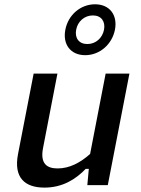

<svg xmlns="http://www.w3.org/2000/svg" viewBox="-20 -864 660 896"><path d="M137 -520.5 64 -144.5C43 -34.5 96 11.5 187.5 11.5C272.5 11.5 334 -28 380 -76H394.5L387.5 0H483L584 -520.5H473L400.5 -145.5C354.5 -104.5 304 -78 249 -78C201 -78 166 -98 181 -174L248 -520.5ZM377.5 -606.5C445.5 -606.5 503 -657 516.5 -725.5C529.5 -794 491.5 -844 423.5 -844C355.5 -844 298 -794 285 -725.5C271.5 -657 309.5 -606.5 377.5 -606.5ZM387.5 -658.5C348 -658.5 328 -687 335.5 -725.5C342.5 -763.5 373.5 -792 413.5 -792C453 -792 472.5 -763.5 465.5 -725.5C458 -687 427.5 -658.5 387.5 -658.5Z"/></svg>

Font: Monaspace Neon Medium
Style: Italic
Weight: 500
Italic angle: -11°
Designer: Riley Cran & the Lettermatic Team
Foundry: Lettermatic
Version: Version 1.200 (Monaspace Neon)